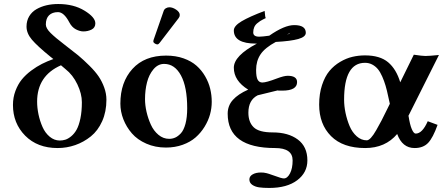

<svg xmlns="http://www.w3.org/2000/svg" viewBox="-20 -718 2196 947"><path d="M303.2 -377 280.8 -396Q163.1 -344.2 163.1 -216.8Q163.1 -186 169.9 -153.6Q176.8 -121.1 189.7 -91.8Q202.6 -62.5 225.1 -43.7Q247.6 -24.9 274.9 -24.9Q289.1 -24.9 302.5 -29.1Q315.9 -33.2 331.3 -45.9Q346.7 -58.6 357.9 -78.6Q369.1 -98.6 376.5 -133.5Q383.8 -168.5 383.8 -213.9Q383.8 -255.4 361.6 -302Q339.4 -348.6 303.2 -377ZM243.2 -426.8 229 -438Q163.6 -491.2 137.2 -522.5Q110.8 -553.7 110.8 -586.9Q110.8 -615.7 124 -637.7Q137.2 -659.7 159.7 -672.6Q182.1 -685.5 209.2 -691.9Q236.3 -698.2 267.1 -698.2Q343.3 -698.2 396.7 -665.5Q450.2 -632.8 450.2 -603Q450.2 -581.5 431.9 -572.3Q413.6 -563 391.1 -563Q374.5 -563 354.5 -573.2Q334.5 -583.5 321.8 -607.9Q295.4 -658.2 266.1 -658.2Q237.8 -658.2 221.9 -642.6Q206.1 -627 206.1 -597.2Q206.1 -578.6 229.5 -555.4Q252.9 -532.2 297.9 -498Q340.8 -465.3 365.2 -445.3Q392.6 -422.4 421.1 -394Q449.7 -365.7 466.6 -340.8Q483.4 -315.9 494.1 -286.1Q504.9 -256.3 504.9 -226.1Q504.9 -167 483.9 -120.1Q462.9 -73.2 428 -45.2Q393.1 -17.1 351.1 -2.4Q309.1 12.2 264.2 12.2Q164.6 12.2 104.2 -48.8Q43.9 -109.9 43.9 -200.2Q43.9 -237.3 56.2 -269.8Q68.4 -302.2 87.4 -325.7Q106.4 -349.1 133.5 -369.4Q160.6 -389.6 186.8 -402.8Q212.9 -416 243.2 -426.8Z M815.4 -682.1Q831.5 -682.1 849.1 -670.2Q866.7 -658.2 866.7 -644Q866.7 -635.7 861.3 -628.9L767.6 -506.8Q761.7 -499 756.3 -499Q750 -499 743.2 -503.7Q736.3 -508.3 736.3 -513.2Q736.3 -517.6 737.8 -522L787.6 -665Q790.5 -672.9 798.6 -677.5Q806.6 -682.1 815.4 -682.1ZM789.6 -402.8Q759.3 -402.8 737.1 -376.5Q714.8 -350.1 705.1 -311.8Q695.3 -273.4 695.3 -229Q695.3 -199.7 702.6 -167Q710 -134.3 723.9 -103.5Q737.8 -72.8 761.5 -53Q785.2 -33.2 814.5 -33.2Q830.1 -33.2 844 -39.3Q857.9 -45.4 872.1 -60.5Q886.2 -75.7 894.8 -107.4Q903.3 -139.2 903.3 -184.1Q903.3 -289.1 872.6 -345.9Q841.8 -402.8 789.6 -402.8ZM573.7 -207Q573.7 -312.5 633.3 -378.2Q692.9 -443.8 799.3 -443.8Q846.7 -443.8 885.3 -430.2Q923.8 -416.5 949.2 -394Q974.6 -371.6 991.9 -341.6Q1009.3 -311.5 1016.8 -280Q1024.4 -248.5 1024.4 -215.8Q1024.4 -184.6 1015.9 -153.6Q1007.3 -122.6 989 -92.8Q970.7 -63 944.8 -40.3Q918.9 -17.6 881.1 -3.9Q843.3 9.8 798.3 9.8Q745.6 9.8 701.7 -9.5Q657.7 -28.8 630.6 -60.1Q603.5 -91.3 588.6 -129.4Q573.7 -167.5 573.7 -207Z M1411.1 -556.2Q1398.9 -548.8 1395 -546.9Q1408.2 -550.8 1411.1 -556.2ZM1423.3 73.2Q1423.3 12.2 1336.9 12.2Q1103 12.2 1103 -157.2Q1103 -196.8 1128.7 -225.3Q1154.3 -253.9 1204.1 -275.9Q1133.3 -319.8 1133.3 -383.8Q1133.3 -442.9 1247.1 -502.9H1243.2Q1133.3 -502.9 1133.3 -567.9Q1133.3 -590.3 1172.1 -613.3Q1210.9 -636.2 1285.2 -664.1Q1286.1 -657.7 1286.6 -651.4L1287.6 -641.6Q1287.6 -638.7 1288.1 -637.2Q1290 -628.9 1291 -628.9L1277.3 -622.1Q1268.1 -617.2 1263.7 -614.5Q1259.3 -611.8 1249 -603.5Q1238.8 -595.2 1233.9 -583.7Q1229 -572.3 1229 -558.1Q1229 -537.1 1258.3 -537.1Q1273.9 -537.1 1308.1 -542Q1382.8 -594.2 1431.2 -594.2Q1488.3 -594.2 1488.3 -556.2Q1488.3 -536.1 1451.2 -525.6Q1414.1 -515.1 1340.3 -511.2Q1286.6 -482.4 1264.9 -449.7Q1243.2 -417 1243.2 -373Q1243.2 -337.9 1251 -324.5Q1258.8 -311 1273.9 -311Q1293.5 -311 1346.2 -331.1Q1380.9 -344.2 1398.9 -344.2Q1445.3 -344.2 1445.3 -313Q1445.3 -271 1372.1 -271H1356Q1354.5 -271 1352.3 -271.5Q1350.1 -272 1349.1 -272L1251 -248Q1205.1 -224.6 1205.1 -162.1Q1205.1 -115.7 1231.2 -90.3Q1257.3 -64.9 1325.2 -64.9Q1401.9 -64.9 1449 -29.8Q1496.1 5.4 1496.1 73.2Q1496.1 133.3 1445.8 171.1Q1395.5 209 1308.1 209Q1277.8 209 1257.8 206.1Q1237.8 203.1 1223.9 193.4Q1210 183.6 1210 167Q1210 151.4 1226.1 142.1Q1242.2 132.8 1267.1 132.8Q1274.4 132.8 1281 133.5Q1287.6 134.3 1295.2 136.2Q1302.7 138.2 1306.4 139.4Q1310.1 140.6 1319.6 144Q1329.1 147.5 1331.1 147.9Q1368.7 162.1 1379.9 162.1Q1397.5 162.1 1410.4 137.2Q1423.3 112.3 1423.3 73.2Z M1902.8 -206.1 1895 -241.2Q1888.7 -272 1881.8 -295.2Q1875 -318.4 1865.2 -340.6Q1855.5 -362.8 1843.8 -377Q1832 -391.1 1815.9 -399.7Q1799.8 -408.2 1780.3 -408.2Q1677.2 -408.2 1677.2 -226.1Q1677.2 -194.8 1684.3 -160.9Q1691.4 -127 1704.3 -96.2Q1717.3 -65.4 1739.5 -45.7Q1761.7 -25.9 1789.1 -25.9Q1797.9 -25.9 1809.6 -38.3Q1821.3 -50.8 1835.9 -76.4Q1850.6 -102.1 1861.8 -123.5L1890.1 -180.2ZM1780.3 -444.8Q1854 -444.8 1894.3 -410.9Q1934.6 -377 1954.1 -312L2021 -448.2Q2063 -441.9 2078.1 -441.9Q2097.2 -441.9 2145 -446.8L1993.2 -144L1995.1 -146Q2001.5 -103.5 2011 -81.3Q2020.5 -59.1 2030.3 -59.1Q2063 -59.1 2089.8 -120.1L2138.2 -102.1Q2115.7 -38.6 2091.6 -13.2Q2067.4 12.2 2024.9 12.2Q1964.4 12.2 1939 -57.1Q1880.4 12.2 1781.2 12.2Q1671.4 12.2 1612.8 -46.6Q1554.2 -105.5 1554.2 -202.1Q1554.2 -255.9 1568.4 -298.6Q1582.5 -341.3 1605 -368.2Q1627.4 -395 1657.7 -412.8Q1688 -430.7 1718.3 -437.7Q1748.5 -444.8 1780.3 -444.8Z"/></svg>

Font: Linux Libertine G
Style: Semibold
Weight: 600
Designer: Philipp H. Poll
Foundry: Philipp H. Poll
Version: Version 5.1.1